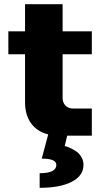

<svg xmlns="http://www.w3.org/2000/svg" viewBox="-20 -650 490 920"><path d="M211 -6Q158 -19 129 -59Q100 -99 100 -160V-390H20V-500H100V-630H280V-500H420V-390H280V-180Q280 -158 294 -144Q308 -130 330 -130H420V0H302L290 50Q294 51 300 52.5Q306 54 321.5 61.5Q337 69 349 78Q361 87 370.5 103.5Q380 120 380 140Q380 192 324 221Q268 250 170 250V180Q250 180 250 140Q250 110 180 110Z"/></svg>

Font: Fivo Sans Modern Heavy
Style: Regular
Weight: 900
Designer: Alexander Slobzheninov
Foundry: Alexander Slobzheninov
Version: 1.0